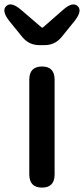

<svg xmlns="http://www.w3.org/2000/svg" viewBox="-46 -852 382 872"><path d="M145 0Q87 0 87 -60V-490Q87 -550 145 -550Q202 -550 202 -490V-60Q202 0 145 0ZM133 -647Q86 -647 56 -683L-4 -757Q-40 -803 -18 -824Q4 -846 49 -808L141 -729Q146 -724 151 -729L240 -807Q284 -846 307 -824Q329 -803 293 -757L233 -683Q203 -647 156 -647Z"/></svg>

Font: Resource Han Rounded CN Medium
Style: Regular
Weight: 500
Designer: Cyano Hao (round all glyphs); Ryoko NISHIZUKA 西塚涼子 (kana, bopomofo & ideographs); Paul D. Hunt (Latin, Greek & Cyrillic)
Foundry: Cyano Hao
Version: 0.990